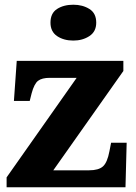

<svg xmlns="http://www.w3.org/2000/svg" viewBox="-20 -794 576 814"><path d="M8 0V-42L305 -464H191Q158 -464 141.5 -451.5Q125 -439 114 -398L106 -366H39L51 -536H503V-493L206 -72H358Q398 -72 416.5 -88.5Q435 -105 444 -153L451 -189H517L512 0ZM291 -622Q250 -622 222 -641Q194 -660 194 -698Q194 -738 222 -756Q250 -774 291 -774Q330 -774 359 -756Q388 -738 388 -698Q388 -660 359 -641Q330 -622 291 -622Z"/></svg>

Font: Noto Serif Georgian ExtraBold
Style: Regular
Weight: 800
Designer: Monotype Design Team, Akaki Razmadze
Foundry: Google LLC
Version: Version 2.003; ttfautohint (v1.8.4.7-5d5b)